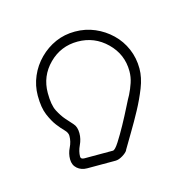

<svg xmlns="http://www.w3.org/2000/svg" viewBox="-52 -246 352 352"><g transform="rotate(-15 123.5 -70.0)"><path d="M128 35Q132 35 140 22.5Q148 10 156.5 -5.5Q165 -21 172.5 -36Q180 -51 183 -56Q188 -66 191.5 -76.5Q195 -87 195 -98Q195 -130 172 -152.5Q149 -175 117 -175Q85 -175 62.5 -152.5Q40 -130 40 -98Q40 -75 46 -63.5Q52 -52 58.5 -44.5Q65 -37 71 -30.5Q77 -24 77 -12Q77 -1 72 9.5Q67 20 67 30Q67 35 74 35ZM74 54Q63 54 55.5 47.5Q48 41 48 30Q48 19 53 9Q58 -1 58 -12Q58 -18 52 -24Q46 -30 39.5 -38.5Q33 -47 27 -61Q21 -75 21 -98Q21 -117 28.5 -134.5Q36 -152 49.5 -165.5Q63 -179 80 -186.5Q97 -194 117 -194Q137 -194 154.5 -186.5Q172 -179 185.5 -166Q199 -153 206.5 -135.5Q214 -118 214 -98Q214 -81 206.5 -62Q199 -43 189 -24.5Q179 -6 168.5 11.5Q158 29 151 41L152 40Q149 45 141.5 49.5Q134 54 128 54Z"/></g></svg>

Font: RonaldsonGothicLicht
Style: Regular
Weight: 400
Designer: Mr. Robertson for MacKellar, Smiths & Jordan Co. Philadelphia
Foundry: CAT-Fonts Peter Wiegel
Version: 1.000